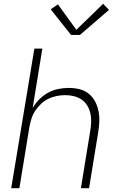

<svg xmlns="http://www.w3.org/2000/svg" viewBox="-20 -991 640 1011"><path d="M39 0 161 -735H203L152 -422Q166 -447 187 -468Q208 -489 233.5 -503Q259 -517 287 -522.5Q315 -528 342 -528Q371 -528 398 -521.5Q425 -515 446 -498.5Q467 -482 480 -458Q493 -434 498.5 -407Q504 -380 503 -351.5Q502 -323 497 -294L449 0H406L455 -301Q459 -324 460 -347.5Q461 -371 456 -393.5Q451 -416 439.5 -435Q428 -454 410 -466.5Q392 -479 369.5 -484.5Q347 -490 323 -490Q301 -490 278.5 -485.5Q256 -481 235 -471Q214 -461 196.5 -444.5Q179 -428 166 -408.5Q153 -389 146 -367Q139 -345 135 -323L82 0ZM354 -807 247 -942 285 -968 382 -834 523 -971 554 -939 401 -807Z"/></svg>

Font: Iosevka SS04 XLt Ex Obl
Style: Regular
Weight: 200
Width: 7
Italic angle: -9°
Monospace: yes
Designer: Belleve Invis
Foundry: Belleve Invis
Version: Version 19.0.0; ttfautohint (v1.8.4)